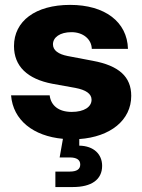

<svg xmlns="http://www.w3.org/2000/svg" viewBox="-20 -546 570 770"><path d="M202.1 204.1H272.5C346.2 204.1 389.6 174.8 389.6 119.1C389.6 72.8 356.4 39.1 297.9 38.1V11.7C422.9 2.9 506.3 -64 506.3 -161.6C506.3 -237.8 457.5 -282.7 352.1 -302.2L251.5 -321.3C213.9 -328.6 192.4 -344.2 192.4 -368.2C192.4 -396 220.2 -417 266.6 -417C314 -417 347.2 -388.2 348.1 -350.1H493.2C490.2 -458.5 400.4 -526.4 261.2 -526.4C122.1 -526.4 36.1 -461.4 36.1 -361.3C36.1 -280.3 89.8 -229 190.4 -210L282.7 -193.4C323.7 -185.5 347.2 -170.4 347.2 -146C347.2 -117.2 317.4 -97.2 267.6 -97.2C215.3 -97.2 184.1 -122.6 179.2 -163.6H24.4C32.2 -64 113.8 0 232.4 10.7L219.2 85.4H259.8C287.6 85.4 301.8 95.2 301.8 113.8C301.8 132.8 287.6 142.1 259.8 142.1H202.1Z"/></svg>

Font: Raveo Display
Style: Bold
Weight: 700
Designer: Jakub Foglar, Rasmus Andersson (Inter)
Foundry: Jakubfoglar.com
Version: Version 1.100;Glyphs 3.2.3 (3260)